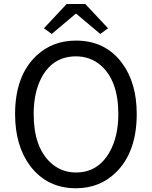

<svg xmlns="http://www.w3.org/2000/svg" viewBox="-20 -956 781 988"><path d="M371.1 12.7Q222.7 12.7 135.7 -101.6Q57.6 -206.1 57.6 -369.1Q57.6 -567.4 168.9 -670.9Q251 -747.1 371.1 -747.1Q522.5 -747.1 608.4 -630.9Q683.6 -529.3 683.6 -369.1Q683.6 -171.9 574.2 -66.4Q491.2 12.7 371.1 12.7ZM371.1 -68.4Q483.4 -68.4 543 -171.9Q588.9 -252 588.9 -369.1Q588.9 -541 498 -620.1Q444.3 -666 371.1 -666Q253.9 -666 195.3 -559.6Q153.3 -482.4 153.3 -369.1Q153.3 -199.2 241.2 -118.2Q295.9 -68.4 371.1 -68.4ZM206.1 -810.5 323.2 -935.5H418.9L536.1 -810.5L496.1 -781.2L373 -884.8H369.1L246.1 -781.2Z"/></svg>

Font: Taipei Sans TC Beta
Style: Regular
Weight: 400
Designer: JT Foundry
Foundry: JT Foundry
Version: Version 1.000